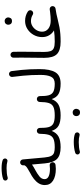

<svg xmlns="http://www.w3.org/2000/svg" viewBox="667 -1427 1016 2390"><g transform="rotate(-90 1175.0 -232.0)"><path d="M66.4 -181.6Q66.4 -223.6 87.2 -257.3Q107.9 -291 143.1 -318.1Q178.2 -345.2 220.2 -366.2Q252.4 -383.3 279.5 -401.1Q306.6 -418.9 313 -439L312 -449.2Q310.5 -464.4 320.3 -476.1Q330.1 -487.8 345.2 -489.3Q360.4 -490.7 372.1 -481Q383.8 -471.2 385.3 -456.1L409.7 -187Q415 -129.9 429.4 -102.5Q443.8 -75.2 470 -66.9Q496.1 -58.6 536.6 -58.6H537.1Q552.7 -58.6 563 -48.1Q573.2 -37.6 573.2 -22Q573.2 -6.8 563 3.9Q552.7 14.6 537.1 14.6H536.6Q438 14.6 392.1 -29.8Q346.2 -74.2 336.4 -180.2L321.8 -341.8Q306.6 -330.6 288.8 -320.3Q271 -310.1 251.5 -299.8Q208 -276.4 174.1 -249.3Q140.1 -222.2 140.1 -184.6Q140.1 -151.4 174.1 -134.8Q208 -118.2 268.6 -118.2Q287.1 -118.2 309.1 -121.1Q323.7 -123.5 335.9 -114.3Q348.1 -105 350.1 -89.8Q352.5 -75.2 343.3 -63Q334 -50.8 318.8 -48.8Q292.5 -44.9 268.6 -44.9Q175.3 -44.9 120.8 -80.1Q66.4 -115.2 66.4 -181.6ZM123.5 -665Q120.1 -676.8 126 -687.7Q131.8 -698.7 144 -702.1Q169.9 -710.9 205.8 -715.6Q241.7 -720.2 276.9 -720.2Q342.3 -720.2 380.9 -705.1Q392.6 -698.7 396.2 -685.8Q399.9 -672.9 393.1 -661.6Q379.4 -642.1 358.9 -648.4Q327.1 -658.2 276.9 -658.2Q243.2 -658.2 212.2 -654.8Q181.2 -651.4 161.1 -644.5Q148.9 -641.1 138.2 -647.5Q127.4 -653.8 123.5 -665Z M500 -22Q500 -37.6 511 -48.1Q522 -58.6 537.1 -58.6Q608.9 -58.6 644.3 -75.9Q679.7 -93.3 691.9 -134.3Q704.1 -175.3 704.6 -246.1Q705.6 -263.2 717 -272.7Q728.5 -282.2 743.7 -281.2Q759.3 -280.3 769 -268.8Q778.8 -257.3 777.8 -242.7Q776.9 -174.3 788.1 -133.8Q799.3 -93.3 832.8 -75.9Q866.2 -58.6 932.6 -58.6H933.1Q948.7 -58.6 959 -48.1Q969.2 -37.6 969.2 -22Q969.2 -6.8 959 3.9Q948.7 14.6 933.1 14.6H932.6Q851.6 14.6 805.9 -10.5Q760.3 -35.6 740.7 -96.7Q715.8 -35.2 668.2 -10.3Q620.6 14.6 537.1 14.6Q522 14.6 511 3.9Q500 -6.8 500 -22ZM448.2 233.4Q444.8 221.7 450.7 210.7Q456.5 199.7 468.8 196.3Q494.6 187.5 530.5 182.9Q566.4 178.2 601.6 178.2Q667 178.2 705.6 193.4Q717.3 199.7 720.9 212.6Q724.6 225.6 717.8 236.8Q704.1 256.3 683.6 250Q651.9 240.2 601.6 240.2Q567.9 240.2 536.9 243.7Q505.9 247.1 485.8 253.9Q473.6 257.3 462.9 251Q452.1 244.6 448.2 233.4Z M896 -22Q896 -37.6 907 -48.1Q918 -58.6 933.1 -58.6Q1004.9 -58.6 1040.3 -75.9Q1075.7 -93.3 1087.9 -134.3Q1100.1 -175.3 1100.6 -246.1Q1101.6 -263.2 1113 -272.7Q1124.5 -282.2 1139.6 -281.2Q1155.3 -280.3 1165 -268.8Q1174.8 -257.3 1173.8 -242.7Q1172.9 -174.3 1184.1 -133.8Q1195.3 -93.3 1228.8 -75.9Q1262.2 -58.6 1328.6 -58.6H1329.1Q1344.7 -58.6 1355 -48.1Q1365.2 -37.6 1365.2 -22Q1365.2 -6.8 1355 3.9Q1344.7 14.6 1329.1 14.6H1328.6Q1247.6 14.6 1201.9 -10.5Q1156.2 -35.6 1136.7 -96.7Q1111.8 -35.2 1064.2 -10.3Q1016.6 14.6 933.1 14.6Q918 14.6 907 3.9Q896 -6.8 896 -22ZM924.3 208Q924.3 191.4 936.8 178Q949.2 164.6 969.7 164.6Q983.9 164.6 993.4 170.4Q1002.9 176.3 1008.3 184.6Q1015.6 195.8 1015.6 208.5Q1015.6 222.7 1006.1 239.3Q996.6 255.9 969.2 255.9Q951.2 255.9 941.4 247.6Q931.6 239.3 927.7 228.5Q924.3 216.3 924.3 208Z M1292.5 -22Q1292.5 -37.6 1303.2 -48.1Q1314 -58.6 1329.1 -58.6Q1392.1 -58.6 1414.8 -104.7Q1437.5 -150.9 1437.5 -236.3Q1437.5 -294.9 1435.3 -345.2Q1433.1 -395.5 1427.7 -452.4Q1422.4 -509.3 1412.6 -586.4Q1410.6 -601.6 1419.9 -613.5Q1429.2 -625.5 1443.8 -627.4Q1459 -629.9 1470.9 -620.4Q1482.9 -610.8 1484.9 -596.2Q1494.1 -526.9 1499.5 -471.4Q1504.9 -416 1507.3 -363.3Q1509.8 -310.5 1509.8 -247.6Q1509.8 -117.2 1470.5 -51.3Q1431.2 14.6 1329.1 14.6Q1314 14.6 1303.2 3.9Q1292.5 -6.8 1292.5 -22Z M1649.9 -189.9Q1649.9 -280.3 1651.9 -375.7Q1653.8 -471.2 1651.9 -571.3Q1651.4 -586.9 1661.6 -597.9Q1671.9 -608.9 1687 -609.4Q1702.1 -609.9 1713.4 -599.6Q1724.6 -589.4 1725.1 -573.7Q1727.1 -474.6 1725.3 -378.7Q1723.6 -282.7 1723.6 -190.9Q1723.6 -140.6 1733.4 -111.8Q1743.2 -83 1770.5 -70.8Q1797.9 -58.6 1850.1 -58.6H1850.6Q1866.2 -58.6 1876.5 -48.1Q1886.7 -37.6 1886.7 -22Q1886.7 -6.8 1876.5 3.9Q1866.2 14.6 1850.6 14.6H1850.1Q1743.2 14.6 1696.5 -31.5Q1649.9 -77.6 1649.9 -189.9Z M1814 -22Q1814 -37.6 1824.7 -48.1Q1835.4 -58.6 1850.6 -58.6Q1890.6 -58.6 1924.6 -60.8Q1958.5 -63 1991.2 -67.9Q1952.6 -90.8 1930.4 -128.9Q1908.2 -167 1908.2 -214.8Q1908.2 -272 1935.3 -320.6Q1962.4 -369.1 2008.1 -398.4Q2053.7 -427.7 2109.4 -427.7Q2173.8 -427.7 2225.1 -394.5Q2238.3 -386.7 2241.7 -372.1Q2245.1 -357.4 2237.3 -344.7Q2229.5 -332 2215.1 -328.1Q2200.7 -324.2 2187.5 -332Q2152.8 -354.5 2107.9 -354.5Q2072.8 -354.5 2042.7 -335.2Q2012.7 -315.9 1994.1 -284.2Q1975.6 -252.4 1975.6 -215.3Q1975.6 -168 2012.9 -138.4Q2050.3 -108.9 2113.8 -108.9Q2137.7 -108.9 2163.1 -110.8Q2188.5 -112.8 2220.7 -116.7Q2235.4 -119.1 2251.5 -121.1Q2266.1 -123 2278.8 -114.5Q2291.5 -106 2293.5 -90.8Q2294.4 -84 2293 -77.1Q2290.5 -65.9 2282.7 -58.6Q2274.4 -50.3 2263.2 -48.8Q2227.1 -43.9 2194.6 -37.1Q2162.1 -30.3 2123.5 -20.5Q2073.7 -7.8 2031 0Q1988.3 7.8 1945.1 11.2Q1901.9 14.6 1850.6 14.6Q1835.4 14.6 1824.7 3.9Q1814 -6.8 1814 -22ZM2062 -638.7Q2062 -655.3 2074.5 -668.7Q2086.9 -682.1 2107.4 -682.1Q2121.6 -682.1 2131.1 -676.3Q2140.6 -670.4 2146 -662.1Q2153.3 -650.9 2153.3 -638.2Q2153.3 -624 2143.8 -607.4Q2134.3 -590.8 2106.9 -590.8Q2088.9 -590.8 2079.1 -599.1Q2069.3 -607.4 2065.4 -618.2Q2062 -630.4 2062 -638.7Z"/></g></svg>

Font: Mikhak-FD Regular
Style: FD-Regular
Weight: 400
Designer: Amin Abedi
Version: Version 3.2